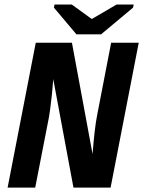

<svg xmlns="http://www.w3.org/2000/svg" viewBox="-20 -853 651 873"><path d="M314 0 222.2 -493.2 216.3 -425.8Q207.5 -345.7 202.6 -320.3L140.1 0H14.6L142.6 -658.7H307.1L400.9 -152.3Q409.7 -269 421.9 -330.6L485.4 -658.7H610.8L482.9 0ZM439.5 -696.8H327.6L225.1 -818.4L228 -832.5H306.2L396.5 -767.1H398.4L510.3 -832.5H587.9L585 -818.4Z"/></svg>

Font: Cousine
Style: Bold Italic
Weight: 700
Italic angle: -12°
Monospace: yes
Designer: Steve Matteson
Foundry: Ascender Corporation
Version: Version 1.20